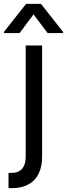

<svg xmlns="http://www.w3.org/2000/svg" viewBox="-64 -763 343 982"><path d="M151.4 -530.3V38.1Q151.4 87.9 134.3 124Q117.2 160.2 82.5 179.7Q47.9 199.2 -2.9 199.2Q-11.7 199.2 -20.5 199.2V121.1Q-11.7 121.1 -3.9 121.1Q20.5 121.1 36.1 111.3Q51.8 101.6 59.6 83Q67.4 64.5 67.4 38.1V-530.3ZM107.4 -689.5 36.1 -593.8H-43.9V-599.6L69.3 -743.2H145.5L258.8 -599.6V-593.8H179.7Z"/></svg>

Font: Pretendard JP Variable
Style: Regular
Weight: 400
Designer: Base glyphs from Inter by Rasmus Andersson; Hangul glyphs from Noto Sans CJK(Source Han Sans) by Jang Soo-young and Kang
Foundry: Kil Hyung-jin
Version: Version 1.307;Glyphs 3.2 (3192)